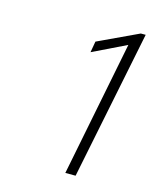

<svg xmlns="http://www.w3.org/2000/svg" viewBox="-77 -945 446 555"><g transform="rotate(15 146.0 -667.0)"><path d="M170.4 -443.8 253.4 -862.3 262.2 -854 150.4 -799.8 156.2 -833 276.9 -889.6H291.5L201.2 -443.8Z"/></g></svg>

Font: Reddit Sans ExtraLight
Style: Italic
Weight: 250
Italic angle: -11.25°
Designer: Stephen Hutchings
Version: Version 1.013